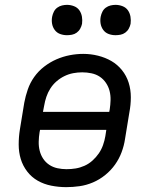

<svg xmlns="http://www.w3.org/2000/svg" viewBox="-20 -763 640 791"><path d="M253 8Q222 8 191.5 2Q161 -4 135.5 -18.5Q110 -33 92 -56.5Q74 -80 65.5 -108Q57 -136 57 -167.5Q57 -199 62 -230L80 -340Q85 -367 94.5 -394.5Q104 -422 121 -446Q138 -470 162 -488.5Q186 -507 212.5 -518.5Q239 -530 267 -535.5Q295 -541 323 -541Q354 -541 384 -533.5Q414 -526 439 -511.5Q464 -497 482.5 -474Q501 -451 510 -422.5Q519 -394 519 -362.5Q519 -331 513 -300L495 -190Q491 -163 481 -136Q471 -109 454 -85Q437 -61 413.5 -42Q390 -23 363 -11.5Q336 0 308 4Q280 8 253 8ZM157 -302H430L432 -312Q435 -332 435.5 -351Q436 -370 431.5 -388Q427 -406 416.5 -421.5Q406 -437 391 -447Q376 -457 357 -461Q338 -465 319 -465Q300 -465 281.5 -461.5Q263 -458 245.5 -449.5Q228 -441 213 -428Q198 -415 187.5 -398.5Q177 -382 171 -364Q165 -346 162 -328ZM254 -66Q273 -66 291.5 -69Q310 -72 328 -80Q346 -88 361 -101.5Q376 -115 387 -131Q398 -147 404.5 -165.5Q411 -184 414 -202L418 -228H145L143 -218Q140 -199 139.5 -179.5Q139 -160 143.5 -142Q148 -124 158 -109Q168 -94 183 -84Q198 -74 216.5 -70Q235 -66 254 -66ZM456 -618Q441 -618 427.5 -623Q414 -628 405.5 -639.5Q397 -651 394.5 -665.5Q392 -680 395 -695Q397 -705 402 -715Q407 -725 416 -731.5Q425 -738 435.5 -740.5Q446 -743 456 -743Q471 -743 485 -737.5Q499 -732 507 -720.5Q515 -709 517.5 -694.5Q520 -680 518 -665Q516 -655 510.5 -645Q505 -635 496 -628.5Q487 -622 476.5 -620Q466 -618 456 -618ZM256 -618Q241 -618 227.5 -623Q214 -628 205.5 -639.5Q197 -651 194.5 -665.5Q192 -680 195 -695Q197 -705 202 -715Q207 -725 216 -731.5Q225 -738 235.5 -740.5Q246 -743 256 -743Q271 -743 285 -737.5Q299 -732 307 -720.5Q315 -709 317.5 -694.5Q320 -680 318 -665Q316 -655 310.5 -645Q305 -635 296 -628.5Q287 -622 276.5 -620Q266 -618 256 -618Z"/></svg>

Font: Iosevka Curly Extended Oblique
Style: Regular
Weight: 400
Width: 7
Italic angle: -9°
Monospace: yes
Designer: Belleve Invis
Foundry: Belleve Invis
Version: Version 11.1.0; ttfautohint (v1.8.3)